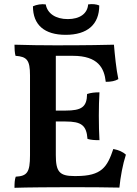

<svg xmlns="http://www.w3.org/2000/svg" viewBox="-20 -892 654 915"><path d="M293 -726C396 -726 453 -775 453 -866C439 -872 420 -874 400 -871C397 -827 360 -801 303 -801C246 -801 206 -827 198 -871C178 -874 154 -870 137 -862C137 -773 192 -726 293 -726ZM520 -182C491 -96 465 -53 343 -53H334C263 -53 246 -74 246 -153V-313H292C368 -313 392 -295 397 -230C414 -225 431 -224 454 -224C452 -257 451 -300 451 -341C451 -380 452 -419 454 -452C432 -452 413 -450 395 -444C394 -382 369 -365 292 -365H246V-626H327C448 -626 477 -567 484 -502C510 -502 529 -506 544 -515C534 -560 527 -632 523 -679C484 -678 400 -676 245 -676C199 -676 94 -677 49 -679C49 -661 50 -640 54 -626C108 -622 123 -606 123 -533V-152C123 -70 109 -53 55 -50C50 -37 49 -18 49 3C98 1 249 0 322 0C413 0 504 1 549 2C554 -49 565 -109 580 -155C566 -168 546 -177 520 -182Z"/></svg>

Font: Vollkorn Semibold
Style: Regular
Weight: 600
Designer: Friedrich Althausen
Foundry: Friedrich Althausen
Version: Version 4.015;PS 004.015;hotconv 1.0.88;makeotf.lib2.5.64775